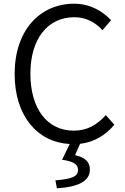

<svg xmlns="http://www.w3.org/2000/svg" viewBox="-20 -765 674 1036"><path d="M287 251C402 244 465 213 465 150C465 104 434 84 385 72L412 11C488 2 548 -34 597 -92L551 -144C503 -90 449 -60 378 -60C234 -60 144 -179 144 -368C144 -556 238 -672 381 -672C445 -672 495 -644 533 -602L579 -656C537 -702 469 -745 380 -745C195 -745 59 -601 59 -366C59 -138 183 3 356 12L315 97C378 106 401 122 401 152C401 185 373 201 279 208Z"/></svg>

Font: Noto Sans KR DemiLight
Style: Regular
Weight: 350
Designer: Ryoko NISHIZUKA 西塚涼子 (kana, bopomofo & ideographs); Paul D. Hunt (Latin, Greek & Cyrillic); Sandoll Communications 산돌커뮤니
Foundry: Adobe
Version: Version 2.004;hotconv 1.0.118;makeotfexe 2.5.65603